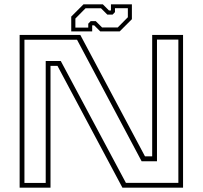

<svg xmlns="http://www.w3.org/2000/svg" viewBox="-20 -860 929 880"><path d="M70 0V-700H348L644.5 -143.5H677.5V-700H819V0H541L243.5 -558H211.5V0ZM92 -21.5H189.5V-580.5H258.5L557 -22H797.5V-678.5H699.5V-121H629L333 -678H92ZM306.5 -716V-784L362.5 -840H451.5L479.5 -812H488.5V-840H584.5V-772L528.5 -716H439.5L411.5 -744H402.5V-716ZM325.5 -733.5H384.5V-751.5L395.5 -763H419L448 -734H519.5L566 -781V-822.5H507V-804.5L496 -793H472L443 -822H372L325.5 -775Z"/></svg>

Font: Tourney Expanded ExtraLight
Style: Regular
Weight: 200
Width: 7
Designer: Tyler Finck
Foundry: Etcetera Type Co
Version: Version 1.010; ttfautohint (v1.8.3)